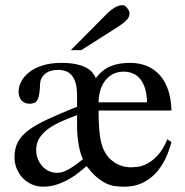

<svg xmlns="http://www.w3.org/2000/svg" viewBox="-20 -701 708 736"><path d="M298.3 -90.8Q293 -100.6 288.8 -114.7Q284.7 -128.9 281.7 -145.5Q278.8 -162.1 277.1 -180.4Q275.4 -198.7 275.4 -216.8V-259.8Q248 -249.5 220 -237.5Q191.9 -225.6 169.4 -210.2Q147 -194.8 132.8 -174.3Q118.7 -153.8 118.7 -126Q118.7 -107.9 124.8 -92.3Q130.9 -76.7 141.4 -64.7Q151.9 -52.7 166 -45.9Q180.2 -39.1 196.3 -38.6Q205.6 -38.1 215.1 -40.3Q224.6 -42.5 236.3 -48.3Q248 -54.2 262.9 -64.5Q277.8 -74.7 298.3 -90.8ZM543.5 -308.6Q543 -340.3 535.9 -362.5Q528.8 -384.8 516.8 -398.9Q504.9 -413.1 488.8 -419.7Q472.7 -426.3 453.6 -426.3Q434.6 -426.3 417.7 -419.2Q400.9 -412.1 387.7 -397.5Q374.5 -382.8 366.5 -360.6Q358.4 -338.4 357.9 -308.6ZM637.2 -156.2Q628.4 -123 613.8 -92Q599.1 -61 577.1 -37.4Q555.2 -13.7 525.4 0.5Q495.6 14.6 456.1 14.6Q439 14.6 422.4 12.7Q405.8 10.7 388.2 2.7Q370.6 -5.4 351.8 -21Q333 -36.6 312 -64.5Q301.3 -55.7 284.9 -42Q268.6 -28.3 247.3 -15.9Q226.1 -3.4 200.2 5.6Q174.3 14.6 145 14.6Q122.1 14.6 102.3 5.9Q82.5 -2.9 67.6 -18.3Q52.7 -33.7 44.2 -54.2Q35.6 -74.7 35.6 -98.1Q35.6 -131.8 48.6 -156.5Q61.5 -181.2 90.1 -202.4Q118.7 -223.6 164.3 -244.6Q210 -265.6 275.4 -292V-335.9Q275.4 -362.8 270.3 -381.3Q265.1 -399.9 255.6 -411.4Q246.1 -422.9 232.9 -428Q219.7 -433.1 203.1 -433.1Q170.9 -433.1 152.8 -418Q134.8 -402.8 133.8 -381.3Q132.8 -355.5 130.4 -340.6Q127.9 -325.7 123.3 -317.6Q118.7 -309.6 111.8 -306.9Q105 -304.2 95.2 -303.2Q83.5 -303.2 75 -307.1Q66.4 -311 61.3 -317.4Q56.2 -323.7 53.7 -332.3Q51.3 -340.8 51.3 -350.1Q51.3 -368.2 61 -387.7Q70.8 -407.2 90.8 -423.3Q110.8 -439.5 142.1 -449.7Q173.3 -460 215.8 -460Q246.1 -460 268.6 -455.6Q291 -451.2 306.9 -443.4Q322.8 -435.5 332.5 -424.8Q342.3 -414.1 347.2 -401.4Q371.6 -433.6 403.1 -446.8Q434.6 -460 478.5 -460Q514.6 -460 543.7 -447.8Q572.8 -435.5 593.3 -412.1Q613.8 -388.7 625 -354.7Q636.2 -320.8 637.2 -277.3H357.9Q357.9 -217.3 363.3 -178.7Q368.7 -140.1 382.8 -116.7Q392.6 -99.6 405.3 -88.6Q418 -77.6 431.6 -71Q445.3 -64.5 458.5 -62Q471.7 -59.6 482.9 -59.6Q490.2 -59.6 506.6 -61.3Q522.9 -63 543 -73Q563 -83 584 -105Q605 -127 621.6 -167.5ZM476.6 -649.4Q476.6 -635.3 464.1 -623Q451.7 -610.8 436 -600.6L291.5 -508.8H251.5L390.1 -648.4Q402.8 -661.6 418.7 -671.4Q434.6 -681.2 450.7 -681.2Q454.6 -681.2 459 -678.2Q463.4 -675.3 467.3 -670.4Q471.2 -665.5 473.9 -659.9Q476.6 -654.3 476.6 -649.4Z"/></svg>

Font: Doulos SIL Am
Style: Regular
Weight: 400
Designer: Walt Agee, Victor Gaultney, Peter Martin, Debbi Hosken, Becca Hirsbrunner
Foundry: SIL International
Version: Version 5.000